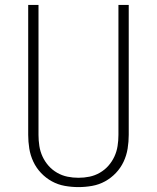

<svg xmlns="http://www.w3.org/2000/svg" viewBox="-20 -755 640 783"><path d="M300 8Q272 8 244 3Q216 -2 191.5 -15.5Q167 -29 147.5 -49.5Q128 -70 116 -95.5Q104 -121 99.5 -149Q95 -177 95 -205V-735H137V-205Q137 -182 140.5 -159.5Q144 -137 153.5 -116.5Q163 -96 178 -79Q193 -62 213 -50.5Q233 -39 255 -34.5Q277 -30 300 -30Q323 -30 345 -34.5Q367 -39 387 -50.5Q407 -62 422 -79Q437 -96 446.5 -116.5Q456 -137 459.5 -159.5Q463 -182 463 -205V-735H505V-205Q505 -177 500.5 -149Q496 -121 484 -95.5Q472 -70 452.5 -49.5Q433 -29 408.5 -15.5Q384 -2 356 3Q328 8 300 8Z"/></svg>

Font: Iosevka Extralight Extended
Style: Regular
Weight: 200
Width: 7
Monospace: yes
Designer: Belleve Invis
Foundry: Belleve Invis
Version: Version 32.5.0; ttfautohint (v1.8.4)